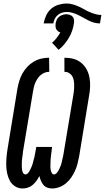

<svg xmlns="http://www.w3.org/2000/svg" viewBox="-20 -1063 596 1091"><path d="M276 8Q262 8 248.5 3Q235 -2 226.5 -12.5Q218 -23 212.5 -36Q207 -49 204 -63Q197 -49 187.5 -36Q178 -23 166 -12.5Q154 -2 139 3Q124 8 109 8Q85 8 66 -4Q47 -16 36.5 -35Q26 -54 21 -76.5Q16 -99 15.5 -122.5Q15 -146 17 -169.5Q19 -193 23 -217L79 -559Q83 -581 89.5 -603Q96 -625 107.5 -645.5Q119 -666 135.5 -683.5Q152 -701 172.5 -713Q193 -725 215 -730Q237 -735 259 -735L260 -655Q247 -655 235 -650.5Q223 -646 212.5 -637.5Q202 -629 194.5 -618Q187 -607 181.5 -595Q176 -583 173 -570.5Q170 -558 168 -546L111 -204Q110 -195 109 -186Q108 -177 106.5 -168Q105 -159 104.5 -150Q104 -141 104 -132Q104 -123 104 -114Q104 -105 105.5 -96.5Q107 -88 111.5 -80Q116 -72 125 -72Q133 -72 139 -79Q145 -86 149 -93.5Q153 -101 156.5 -109Q160 -117 163 -124.5Q166 -132 167.5 -140Q169 -148 171.5 -156Q174 -164 176 -172Q178 -180 179 -188Q180 -196 182 -204Q184 -212 185 -221L186 -228H276L275 -221Q274 -212 273 -204Q272 -196 271 -188Q270 -180 269 -172Q268 -164 267.5 -156Q267 -148 267 -140Q267 -132 266.5 -124Q266 -116 266.5 -108.5Q267 -101 269 -93.5Q271 -86 275 -79Q279 -72 287 -72Q295 -72 301.5 -79Q308 -86 312 -93.5Q316 -101 319.5 -108.5Q323 -116 326 -124Q329 -132 330.5 -140Q332 -148 334 -156.5Q336 -165 338 -173Q340 -181 341 -189L398 -531Q400 -544 401 -557.5Q402 -571 401.5 -584Q401 -597 398.5 -609.5Q396 -622 389 -632.5Q382 -643 371 -649Q360 -655 346 -655V-735Q373 -735 397.5 -728.5Q422 -722 441 -706.5Q460 -691 472 -669Q484 -647 488.5 -622Q493 -597 492 -570.5Q491 -544 486 -518L430 -176Q426 -155 421 -134.5Q416 -114 407 -94Q398 -74 385.5 -55.5Q373 -37 356 -22.5Q339 -8 318 0Q297 8 276 8ZM228 -930Q232 -952 242 -974.5Q252 -997 270.5 -1013Q289 -1029 312.5 -1036Q336 -1043 359 -1043Q377 -1043 394 -1038Q411 -1033 427 -1026Q443 -1019 457.5 -1010.5Q472 -1002 488 -995Q504 -988 521 -983Q538 -978 556 -978L548 -930Q530 -930 514 -934.5Q498 -939 483 -946.5Q468 -954 453.5 -962.5Q439 -971 424 -978Q409 -985 393 -990Q377 -995 359 -995Q346 -995 332.5 -991Q319 -987 308 -977.5Q297 -968 291 -955.5Q285 -943 283 -930ZM313 -780 276 -820Q291 -833 302.5 -848Q314 -863 323 -879Q315 -881 309 -886Q303 -891 299.5 -898Q296 -905 295.5 -913Q295 -921 296 -930Q298 -940 302.5 -950.5Q307 -961 316 -968Q325 -975 336 -978.5Q347 -982 357 -982Q367 -982 377 -978.5Q387 -975 393 -968Q399 -961 400.5 -950.5Q402 -940 400 -930Q397 -909 390 -888.5Q383 -868 371.5 -848.5Q360 -829 345.5 -811.5Q331 -794 313 -780Z"/></svg>

Font: Iosevka Curly Medium
Style: Italic
Weight: 500
Italic angle: -9°
Monospace: yes
Designer: Belleve Invis
Foundry: Belleve Invis
Version: Version 22.1.2; ttfautohint (v1.8.4)